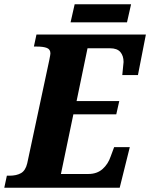

<svg xmlns="http://www.w3.org/2000/svg" viewBox="-42 -875 700 895"><path d="M-10 -56H2Q35 -56 56 -68Q77 -80 85 -114L188 -596Q193 -621 193 -626Q193 -645 176.5 -651.5Q160 -658 128 -658H116L128 -714H638L601 -525H528Q534 -579 534 -586Q534 -615 519 -632.5Q504 -650 471 -650H366L315 -404H514L500 -342H300L242 -64H370Q410 -64 436 -87Q462 -110 474 -146L490 -189H563L516 0H-22ZM306 -855H569L550 -771H287Z"/></svg>

Font: Noto Serif NarrowExtraBold
Style: Italic
Weight: 800
Width: 4
Italic angle: -12°
Designer: Monotype Design Team
Foundry: Monotype Imaging Inc.
Version: Version 1.001